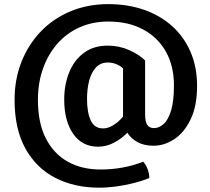

<svg xmlns="http://www.w3.org/2000/svg" viewBox="-20 -698 994 909"><path d="M667 -158Q667 -122 677.2 -106.8Q687.5 -91.5 709 -91.5Q732.5 -91.5 754.2 -110.5Q776 -129.5 789.8 -174Q803.5 -218.5 803.5 -294Q803.5 -386 765.2 -453.8Q727 -521.5 657.2 -558.8Q587.5 -596 493 -596Q417.5 -596 356 -568.2Q294.5 -540.5 250.8 -490.2Q207 -440 183.2 -372.2Q159.5 -304.5 159.5 -225Q159.5 -116.5 196.8 -43.2Q234 30 300.5 67.2Q367 104.5 456 104.5Q510 104.5 560.8 95.2Q611.5 86 657.5 67.5Q671 81 679 103.2Q687 125.5 687 145Q652 159 612.2 169Q572.5 179 530.8 184.8Q489 190.5 448.5 190.5Q332.5 190.5 242.2 144.2Q152 98 100.5 5.5Q49 -87 49 -225Q49 -323 81.8 -405.5Q114.5 -488 173.8 -549.5Q233 -611 314.5 -644.8Q396 -678.5 493 -678.5Q584.5 -678.5 661.5 -651.8Q738.5 -625 794.8 -574.5Q851 -524 882 -452.5Q913 -381 913 -291Q913 -196.5 882.8 -133.5Q852.5 -70.5 805.2 -39.2Q758 -8 706 -8Q662 -8 629.8 -25.8Q597.5 -43.5 580 -74.5Q562.5 -105.5 562.5 -145.5V-374Q550.5 -386 531.5 -394Q512.5 -402 490 -402Q456 -402 434.2 -378.5Q412.5 -355 402.2 -316Q392 -277 392 -230Q392 -166 409.5 -128Q427 -90 468.5 -90Q490 -90 513.2 -103.5Q536.5 -117 555.5 -138Q574.5 -159 583.5 -182L624 -128Q611.5 -99 584 -70.5Q556.5 -42 520.2 -22.8Q484 -3.5 444.5 -3.5Q368.5 -3.5 326.2 -64.8Q284 -126 284 -226.5Q284 -298 307.8 -356Q331.5 -414 377.5 -448Q423.5 -482 490 -482Q543.5 -482 590.5 -461.2Q637.5 -440.5 667 -412Z"/></svg>

Font: Signika Negative Light Medium
Style: Regular
Weight: 500
Version: Version 2.001